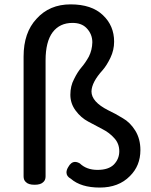

<svg xmlns="http://www.w3.org/2000/svg" viewBox="-20 -803 682 870"><path d="M568.4 -4.9Q517.6 46.9 432.1 46.9Q346.7 46.9 300.8 6.8Q281.2 -3.9 281.2 -21.5Q281.2 -33.2 289.1 -45.9Q301.8 -69.3 320.3 -69.3Q330.1 -69.3 341.8 -62.5Q372.1 -33.2 421.9 -33.2Q471.7 -33.2 496.1 -57.6Q520.5 -83 520.5 -117.7Q520.5 -152.3 498 -176.8Q475.6 -202.1 444.3 -217.8Q412.1 -234.4 379.9 -252Q346.7 -269.5 322.8 -301.8Q298.8 -334 298.8 -373.5Q298.8 -413.1 315.4 -444.3Q331.1 -476.6 349.1 -497.6Q367.2 -518.6 382.8 -546.9Q397.5 -576.2 398.4 -611.3Q398.4 -649.4 371.1 -676.8Q348.6 -699.2 308.6 -699.2Q251 -699.2 218.8 -657.2Q186.5 -614.3 186.5 -529.3V-3.9Q186.5 12.7 176.8 21.5Q165 34.2 136.7 34.2Q108.4 34.2 96.7 21.5Q86.9 12.7 86.9 -3.9V-546.9Q86.9 -655.3 145.5 -717.8Q204.1 -783.2 299.8 -783.2Q395.5 -783.2 446.3 -734.4Q497.1 -686.5 497.1 -614.3Q497.1 -576.2 480.5 -541.5Q463.9 -506.8 445.3 -485.4Q395.5 -430.7 394.5 -388.7Q394.5 -341.8 469.7 -303.7Q502.9 -288.1 536.1 -267.6Q569.3 -249 592.8 -211.4Q616.2 -173.8 616.2 -123Q616.2 -51.8 568.4 -4.9Z"/></svg>

Font: TaiwanPearl
Style: Regular
Weight: 400
Version: Version 2.102